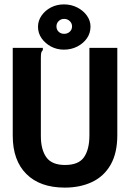

<svg xmlns="http://www.w3.org/2000/svg" viewBox="-20 -841 590 874"><path d="M275 13Q162 13 100 -49Q38 -111 38 -223V-623H175V-613Q169 -607 167.5 -600Q166 -593 166 -576V-222Q166 -160 191 -125Q216 -90 276 -90Q338 -90 362.5 -125.5Q387 -161 387 -225V-623H514V-226Q514 -144 483.5 -91Q453 -38 399 -12.5Q345 13 275 13ZM271 -615Q239 -615 212.5 -629Q186 -643 169.5 -666.5Q153 -690 153 -719Q153 -747 169.5 -770.5Q186 -794 212.5 -807.5Q239 -821 271 -821Q304 -821 331.5 -807Q359 -793 375.5 -770Q392 -747 392 -720Q392 -690 375.5 -666.5Q359 -643 331.5 -629Q304 -615 271 -615ZM272 -687Q287 -687 297.5 -696.5Q308 -706 308 -721Q308 -735 297.5 -745Q287 -755 272 -755Q257 -755 247 -745Q237 -735 237 -721Q237 -706 247 -696.5Q257 -687 272 -687Z"/></svg>

Font: Inconsolata SemiExpanded ExtraBold
Style: Regular
Weight: 800
Width: 6
Monospace: yes
Designer: Raph Levien, Cyreal, Brenton Simpson
Foundry: Raph Levien, Cyreal, Google
Version: Version 3.001; ttfautohint (v1.8.2.53-6de2)